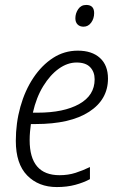

<svg xmlns="http://www.w3.org/2000/svg" viewBox="-20 -747 483 777"><path d="M210 10Q136 10 90 -37Q44 -84 44 -177Q44 -249 62.5 -315Q81 -381 115 -432Q149 -483 194.5 -512.5Q240 -542 295 -542Q352 -542 384.5 -512.5Q417 -483 417 -429Q417 -344 340.5 -294.5Q264 -245 124 -245H105Q103 -231 101.5 -214Q100 -197 100 -180Q100 -38 221 -38Q256 -38 285.5 -47.5Q315 -57 344 -71V-22Q318 -8 284.5 1Q251 10 210 10ZM132 -291Q238 -291 300.5 -326Q363 -361 363 -426Q363 -456 345 -475Q327 -494 290 -494Q253 -494 218 -469Q183 -444 155 -398.5Q127 -353 113 -291ZM318 -639Q303 -639 294 -648Q285 -657 285 -673Q285 -693 296.5 -710Q308 -727 329 -727Q361 -727 361 -694Q361 -672 349 -655.5Q337 -639 318 -639Z"/></svg>

Font: Noto Sans SemiCondensed Light
Style: Italic
Weight: 300
Width: 4
Italic angle: -12°
Designer: Monotype Design Team
Foundry: Monotype Imaging Inc.
Version: Version 2.013; ttfautohint (v1.8.4.7-5d5b)